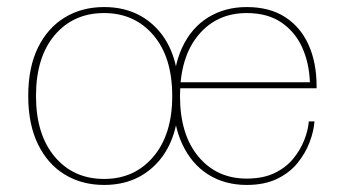

<svg xmlns="http://www.w3.org/2000/svg" viewBox="-20 -517 971 544"><path d="M275 7Q212 7 163.5 -22.5Q115 -52 87.5 -108.5Q60 -165 60 -245Q60 -326 87.5 -382Q115 -438 163.5 -467.5Q212 -497 275 -497Q370 -497 428.5 -431.5Q487 -366 487 -245Q487 -125 428.5 -59Q370 7 275 7ZM275 -10Q361 -10 414.5 -73Q468 -136 468 -245Q468 -355 414.5 -417.5Q361 -480 275 -480Q188 -480 135 -417.5Q82 -355 82 -245Q82 -136 135 -73Q188 -10 275 -10ZM679 7Q617 7 570 -22.5Q523 -52 496.5 -108.5Q470 -165 470 -245Q470 -326 496 -382Q522 -438 569.5 -467.5Q617 -497 679 -497V-480Q594 -480 542 -417.5Q490 -355 490 -245Q490 -136 542 -73.5Q594 -11 679 -11Q725 -11 757.5 -26.5Q790 -42 810.5 -67Q831 -92 842 -120Q853 -148 855 -173H871Q869 -145 857 -113.5Q845 -82 822.5 -54.5Q800 -27 764.5 -10Q729 7 679 7ZM483 -267V-284H858L877 -273V-267ZM858 -284Q856 -339 836 -383Q816 -427 777 -453.5Q738 -480 679 -480V-497Q744 -497 788 -468.5Q832 -440 854.5 -389.5Q877 -339 877 -273Z"/></svg>

Font: Montagu Slab 144pt Thin
Style: Regular
Weight: 250
Version: Version 1.000